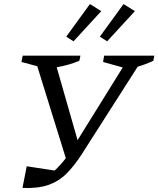

<svg xmlns="http://www.w3.org/2000/svg" viewBox="-20 -923 782 948"><path d="M91 5 112 -102 250 -81Q278 -107 305 -142L164 -596L86 -617L92 -648H377L372 -623Q320 -601 260 -591L363 -231L586 -590L489 -617L494 -648H742L737 -623Q716 -613 697 -606Q678 -599 660 -594L384 -162Q346 -103 307.5 -65Q269 -27 218 -9.5Q167 8 91 5ZM424 -903 480 -868 343 -719 307 -742ZM590 -903 646 -868 509 -719 473 -742Z"/></svg>

Font: Piazzolla SC
Style: Italic
Weight: 400
Italic angle: -11.3°
Designer: Juan Pablo del Peral
Foundry: Huerta Tipografica
Version: Version 1.330